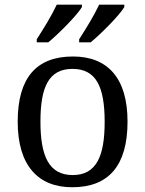

<svg xmlns="http://www.w3.org/2000/svg" viewBox="-20 -786 617 816"><path d="M522 -269C522 -362.8 500.5 -432.1 460.4 -478C420.4 -523.9 362.3 -545.9 290 -545.9C135.3 -545.9 55.2 -456.1 55.2 -269C55.2 -175.3 77.1 -105.5 117.2 -59.1C157.2 -12.7 214.8 9.8 287.1 9.8C440.9 9.8 522 -81.1 522 -269ZM136.2 -606H185.1C207 -624 235.4 -650.4 265.6 -681.6C295.4 -712.4 317.9 -738.8 328.1 -755.9V-766.1H221.2C198.2 -717.3 168 -668.9 136.2 -619.1ZM151.9 -269C151.9 -417 187.5 -493.2 288.1 -493.2C338.4 -493.2 372.6 -474.1 394 -437C415.5 -399.4 424.8 -343.3 424.8 -269C424.8 -194.8 416 -138.2 394.5 -100.1C373 -62 339.4 -42 289.1 -42C188.5 -42 151.9 -121.6 151.9 -269ZM316.4 -606H365.2C387.2 -624 415.5 -650.4 445.8 -681.6C475.6 -712.4 498 -738.8 508.3 -755.9V-766.1H401.4C378.4 -717.3 348.1 -668.9 316.4 -619.1Z"/></svg>

Font: The Erased English
Style: Regular
Weight: 400
Designer: Monotype Design team + ligartures altered by 180 Amsterdam
Foundry: Monotype Imaging Inc.
Version: Version 1.030;Glyphs 3.1.2 (3151)